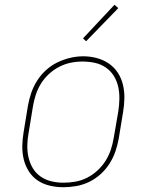

<svg xmlns="http://www.w3.org/2000/svg" viewBox="-20 -777 640 805"><path d="M246 8Q217 8 189 1.5Q161 -5 138.5 -20Q116 -35 101 -58.5Q86 -82 79.5 -109Q73 -136 73.5 -165Q74 -194 79 -223L97 -333Q102 -361 111 -387.5Q120 -414 135.5 -438.5Q151 -463 173 -483Q195 -503 221 -515.5Q247 -528 274.5 -534.5Q302 -541 329 -541Q358 -541 386 -533.5Q414 -526 436.5 -510.5Q459 -495 474 -472Q489 -449 495.5 -421.5Q502 -394 501.5 -365Q501 -336 496 -307L478 -197Q473 -169 464 -142.5Q455 -116 439.5 -91.5Q424 -67 402 -47Q380 -27 354 -14.5Q328 -2 300.5 3Q273 8 246 8ZM246 -11Q271 -11 296.5 -15.5Q322 -20 345.5 -32Q369 -44 389 -62.5Q409 -81 423 -103.5Q437 -126 445 -150.5Q453 -175 457 -200L476 -310Q480 -336 480.5 -362.5Q481 -389 475.5 -413.5Q470 -438 457 -459Q444 -480 423.5 -494Q403 -508 378 -513.5Q353 -519 326 -519Q301 -519 276.5 -514Q252 -509 228.5 -497Q205 -485 185 -466.5Q165 -448 151.5 -426Q138 -404 130 -379.5Q122 -355 118 -330L100 -220Q95 -194 94.5 -168Q94 -142 99.5 -117.5Q105 -93 117.5 -72Q130 -51 150 -37Q170 -23 195 -17Q220 -11 246 -11ZM341 -604 328 -616 460 -757 476 -743Z"/></svg>

Font: Iosevka Slab Thin Extended
Style: Italic
Weight: 100
Width: 7
Italic angle: -9°
Monospace: yes
Designer: Belleve Invis
Foundry: Belleve Invis
Version: Version 11.1.0; ttfautohint (v1.8.3)